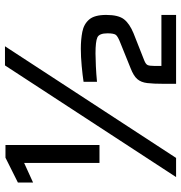

<svg xmlns="http://www.w3.org/2000/svg" viewBox="2 -730 728 772"><g transform="rotate(-90 366.0 -344.0)"><path d="M97 -308V-611L18 -575V-636L118 -686H169V-308ZM40 0 489 -688H566L117 0ZM415 0V-49Q415 -91 418 -116Q421 -141 434 -156Q447 -171 478 -183L577 -223Q606 -234 612 -242.5Q618 -251 618 -276Q618 -309 601.5 -316.5Q585 -324 537 -324Q517 -324 485.5 -322.5Q454 -321 423 -318V-372Q449 -376 486.5 -379.5Q524 -383 556 -383Q593 -383 624 -377Q655 -371 673.5 -349.5Q692 -328 692 -281Q692 -232 674.5 -209.5Q657 -187 618 -171L509 -128Q494 -122 490.5 -114.5Q487 -107 487 -89V-59H692V0Z"/></g></svg>

Font: Saira Medium
Style: Regular
Weight: 500
Designer: Hector Gatti with collaboration of the Omnibus-Type team
Foundry: Omnibus-Type
Version: Version 1.100; ttfautohint (v1.8.3)